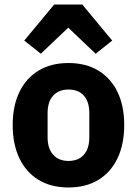

<svg xmlns="http://www.w3.org/2000/svg" viewBox="-20 -815 604 847"><path d="M282 12Q205 12 150 -21.5Q95 -55 65.5 -117Q36 -179 36 -263Q36 -348 65.5 -409Q95 -470 150 -503.5Q205 -537 282 -537Q359 -537 414 -503.5Q469 -470 498.5 -409Q528 -348 528 -263Q528 -179 498.5 -117Q469 -55 414 -21.5Q359 12 282 12ZM282 -105Q326 -105 350 -132.5Q374 -160 374 -209V-316Q374 -366 350 -393Q326 -420 282 -420Q239 -420 214.5 -393Q190 -366 190 -316V-209Q190 -160 214.5 -132.5Q239 -105 282 -105ZM219 -795H343L475 -636L402 -578L281 -693L160 -578L87 -636Z"/></svg>

Font: IBM Plex Sans
Style: Bold
Weight: 700
Designer: Mike Abbink, Paul van der Laan, Pieter van Rosmalen
Foundry: Bold Monday
Version: Version 3.201